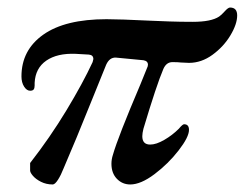

<svg xmlns="http://www.w3.org/2000/svg" viewBox="-20 -476 650 510"><path d="M60 -25V-43Q113 -111 156.5 -183Q200 -255 226 -311L228 -319Q228 -330 216 -331L181 -333Q132 -335 103 -315Q74 -295 72 -256V-249Q72 -242 69.5 -238.5Q67 -235 60 -235Q51 -235 44 -246Q37 -257 37 -273Q37 -343 95 -384Q153 -425 263 -425Q298 -425 380 -421Q402 -420 430.5 -419Q459 -418 492 -418Q541 -418 562 -432Q568 -436 577 -446Q586 -456 591 -456Q610 -456 610 -435Q610 -412 592 -382Q574 -352 544.5 -330.5Q515 -309 482 -309L460 -310Q453 -311 438 -311Q422 -311 414 -293Q396 -251 361 -134Q358 -122 358 -114Q358 -92 379 -92Q395 -92 416.5 -104.5Q438 -117 455 -134Q465 -146 469 -146Q482 -146 482 -131Q482 -112 454.5 -76.5Q427 -41 390.5 -13.5Q354 14 326 14Q305 14 290.5 -1Q276 -16 276 -41Q276 -53 280 -65Q293 -111 353 -252L370 -294Q373 -300 373 -304Q373 -314 361 -316L288 -323Q271 -324 262 -304L228 -220Q179 -98 149 -29Q142 -11 134 1.5Q126 14 120 14Q103 14 89 7Q75 0 67 -9.5Q59 -19 60 -25Z"/></svg>

Font: EB Garamond SemiBold
Style: Italic
Weight: 600
Italic angle: -17.2°
Designer: Georg Duffner and Octavio Pardo
Foundry: Georg Duffner
Version: Version 1.000